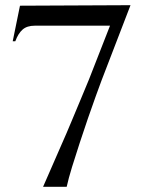

<svg xmlns="http://www.w3.org/2000/svg" viewBox="-20 -720 556 740"><path d="M29 -561H39Q50 -591 67 -606Q84 -621 114 -621H404L323 -414Q310 -382 292.5 -340.5Q275 -299 255.5 -252Q236 -205 215.5 -159Q195 -113 177.5 -72Q160 -31 146 0H237Q244 -32 257.5 -76Q271 -120 287 -168.5Q303 -217 319 -264Q335 -311 349 -349Q363 -387 371 -409L483 -700L57 -698Z"/></svg>

Font: Cinzel Medium
Style: Regular
Weight: 500
Designer: Natanael Gama
Version: Version 2.000